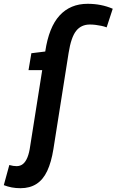

<svg xmlns="http://www.w3.org/2000/svg" viewBox="-118 -770 613 1010"><path d="M-10 220Q-35 220 -56 216Q-77 212 -98 204L-69 98Q-58 101 -49 102.5Q-40 104 -31 104Q-11 104 3 92.5Q17 81 26.5 57.5Q36 34 41 -3L104 -401H32L47 -490L120 -499Q139 -627 195.5 -688.5Q252 -750 343 -750Q379 -750 412 -743.5Q445 -737 475 -724L443 -626Q430 -631 415.5 -634Q401 -637 385.5 -639Q370 -641 355 -641Q309 -641 282.5 -607.5Q256 -574 243 -492L163 14Q152 83 130.5 129Q109 175 74 197.5Q39 220 -10 220Z"/></svg>

Font: Georama ExtraCondensed Thin SemiBold
Style: Italic
Weight: 600
Italic angle: -9°
Version: Version 1.001